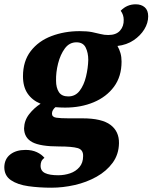

<svg xmlns="http://www.w3.org/2000/svg" viewBox="-66 -675 710 894"><path d="M173 199Q117 199 66.5 192Q16 185 -15 164Q-46 143 -46 103Q-45 65 -18 44Q9 23 53 23Q83 23 105.5 33.5Q128 44 141 60Q130 68 126.5 77Q123 86 123 97Q123 121 144 131Q165 141 205 141Q234 141 260.5 132Q287 123 304 103Q321 83 321 52Q322 22 295.5 14.5Q269 7 210 7Q122 7 84.5 -13Q47 -33 46 -77Q47 -114 69.5 -143Q92 -172 123 -192Q84 -208 62.5 -239.5Q41 -271 41 -320Q41 -390 77 -437Q113 -484 173.5 -507Q234 -530 305 -530Q340 -530 362.5 -525.5Q385 -521 402 -516.5Q419 -512 438 -512Q475 -512 493 -532.5Q511 -553 510 -583Q510 -606 496 -625Q525 -655 566 -655Q592 -655 608 -641Q624 -627 624 -599Q624 -568 606 -538.5Q588 -509 556 -487.5Q524 -466 481 -461Q490 -445 495 -427.5Q500 -410 500 -388Q500 -319 465 -271.5Q430 -224 370.5 -199Q311 -174 237 -174Q227 -174 215.5 -174.5Q204 -175 192 -176Q185 -170 180.5 -162.5Q176 -155 176 -146Q176 -130 196 -127Q216 -124 254 -124H318Q408 -124 448.5 -93.5Q489 -63 488 -8Q487 44 458.5 83Q430 122 383.5 148Q337 174 282 186.5Q227 199 173 199ZM252 -226Q285 -226 305 -252.5Q325 -279 334.5 -318.5Q344 -358 345 -396Q345 -429 333 -453.5Q321 -478 290 -478Q257 -478 236 -449.5Q215 -421 204.5 -379.5Q194 -338 195 -299Q195 -267 208 -246.5Q221 -226 252 -226Z"/></svg>

Font: Sansita Swashed
Style: Bold
Weight: 700
Designer: Pablo Cosgaya
Foundry: Omnibus-Type
Version: Version 1.003; ttfautohint (v1.8.3)